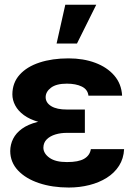

<svg xmlns="http://www.w3.org/2000/svg" viewBox="-20 -797 577 826"><path d="M236.1 -282.4H345.1V-225.4H268Q241.8 -225.6 218.7 -218.7Q195.5 -211.7 181.2 -197.6Q166.9 -183.4 166.6 -161.5Q167 -136.6 193 -118.1Q219 -99.6 268 -99.8Q317.5 -99.6 342 -114Q366.6 -128.3 370.9 -155.5H513.9Q511.9 -114.7 492.1 -83.8Q472.4 -52.9 439.3 -32.1Q406.2 -11.3 364.2 -0.8Q322.2 9.8 275.8 9.8Q204.9 9.8 147.8 -9.3Q90.7 -28.4 57.5 -63.7Q24.3 -99 24 -147.1Q24.3 -175.6 36.6 -200.1Q48.9 -224.6 74.6 -243.2Q100.3 -261.8 140.4 -272.1Q180.5 -282.4 236.1 -282.4ZM345.1 -261.7H236.1Q184.1 -261.7 145.8 -272.6Q107.6 -283.4 82.8 -301.7Q57.9 -319.9 45.6 -343.2Q33.2 -366.5 33.2 -391.2Q33.5 -441 64.5 -475.5Q95.5 -510.1 150.1 -528Q204.7 -545.9 275 -545.9Q338.6 -545.9 389.6 -526.9Q440.6 -507.9 471.6 -472.1Q502.6 -436.2 505.3 -385.4H360.5Q357.6 -411.8 332.2 -424.5Q306.7 -437.1 267.4 -437.1Q222.6 -437.1 199.5 -419.8Q176.5 -402.4 176.4 -378.9Q176.5 -354.9 200.6 -340.2Q224.7 -325.6 268 -325.8H345.1ZM223.4 -609.6 260.9 -776.6H394.1L311.1 -609.6Z"/></svg>

Font: Inter Display V
Style: Regular
Weight: 400
Designer: Rasmus Andersson
Foundry: rsms
Version: Version 3.015;git-src